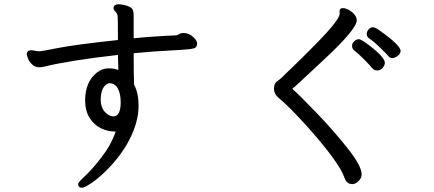

<svg xmlns="http://www.w3.org/2000/svg" viewBox="-20 -801 2040 902"><path d="M512 -254Q547 -254 547 -321Q547 -361 533.5 -385.5Q520 -410 493 -410Q487 -410 478 -403Q453 -384 453 -329Q454 -295 473.5 -274.5Q493 -254 512 -254ZM366 81Q347 81 347 63Q347 56 379 26.5Q411 -3 456.5 -61.5Q502 -120 523 -182Q525 -182 525 -183H520Q487 -183 455 -198Q423 -213 401.5 -246.5Q380 -280 380 -329Q380 -416 435 -460Q460 -479 487 -480Q519 -480 536 -472L534 -543Q305 -517 188 -488Q175 -485 164 -485Q144 -485 130 -499Q116 -513 111 -527.5Q106 -542 106 -545Q106 -565 127 -565L136 -564Q152 -560 168 -560Q173 -560 255.5 -576Q338 -592 534 -613Q534 -714 532.5 -726.5Q531 -739 517 -752Q513 -757 513 -764Q516 -781 537 -781Q553 -781 573 -775Q593 -769 600.5 -760Q608 -751 608 -726V-621Q692 -630 807 -635Q815 -636 822.5 -641Q830 -646 843 -646Q868 -646 889 -626Q906 -610 906 -596Q906 -581 894.5 -575Q883 -569 792 -564.5Q701 -560 608 -551Q608 -441 610 -403Q631 -364 631 -305Q631 -247 607.5 -188Q584 -129 548.5 -80.5Q513 -32 475 4.5Q437 41 406.5 61Q376 81 366 81Z M1643 -565Q1634 -573 1634 -586Q1634 -598 1644.5 -607.5Q1655 -617 1666 -617Q1676 -617 1713 -589Q1788 -532 1788 -506Q1788 -494 1777.5 -482Q1767 -470 1752 -470Q1737 -470 1727.5 -482Q1718 -494 1691.5 -521Q1665 -548 1643 -565ZM1823 -528Q1812 -528 1804.5 -537.5Q1797 -547 1765.5 -577.5Q1734 -608 1712 -622Q1703 -630 1703 -642Q1703 -653 1711.5 -663Q1720 -673 1732 -673Q1743 -673 1763 -658Q1862 -588 1862 -562Q1862 -548 1847.5 -538Q1833 -528 1823 -528ZM1635 64Q1608 64 1598 33Q1573 -39 1422 -208Q1336 -303 1289 -341Q1267 -360 1267 -384Q1267 -407 1280 -417.5Q1293 -428 1300 -433Q1506 -630 1551 -691Q1576 -723 1576 -738L1575 -747Q1575 -763 1591 -763Q1602 -763 1617 -755.5Q1632 -748 1644 -734Q1656 -720 1656 -706Q1656 -664 1501 -520Q1427 -451 1391.5 -418Q1356 -385 1354 -385Q1354 -383 1355 -382Q1378 -363 1462.5 -275.5Q1547 -188 1613 -104.5Q1679 -21 1679 18Q1679 35 1664.5 49.5Q1650 64 1635 64Z"/></svg>

Font: ToneOZ-Pinyin-WenKai-Medium
Style: Medium
Weight: 700
Designer: Fontworks Inc.
Foundry: ToneOZ
Version: Version 0.240331